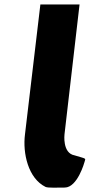

<svg xmlns="http://www.w3.org/2000/svg" viewBox="-20 -845 449 865"><path d="M161.9 -825 92.6 -240C81.6 -154.6 106.9 -41.6 185 -3C195.7 2.3 239.6 0 271.7 0C329.5 -0.3 360.7 -115 360.7 -115C365.9 -134 371.8 -128 316.3 -145C260.1 -154.7 270.6 -240 270.6 -240L338.4 -825Z"/></svg>

Font: Hussar
Style: BdSuprExtOblOne
Weight: 700
Foundry: Cannot Into Space Fonts
Version: Version 2.00